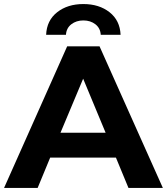

<svg xmlns="http://www.w3.org/2000/svg" viewBox="-29 -929 825 949"><path d="M-9 0 303 -700H463L776 0H606L544 -150H219L157 0ZM270 -273H493L382 -540ZM199 -757Q202 -828 253.5 -868.5Q305 -909 383 -909Q461 -909 512.5 -868.5Q564 -828 567 -757H469Q467 -790 442.5 -809Q418 -828 383 -828Q348 -828 323.5 -809Q299 -790 297 -757Z"/></svg>

Font: Montserrat
Style: Bold
Weight: 700
Designer: Julieta Ulanovsky
Foundry: Julieta Ulanovsky
Version: Version 9.000; ttfautohint (v1.8.4.7-5d5b)